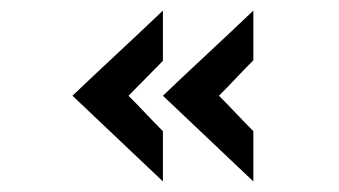

<svg xmlns="http://www.w3.org/2000/svg" viewBox="-20 -420 641 363"><path d="M288 -239 459 -77V-172Q442 -189 426.5 -205.5Q411 -222 394 -239Q411 -256 426.5 -272.5Q442 -289 459 -306V-400Q416 -359 373.5 -319.5Q331 -280 288 -239ZM117 -239 288 -77V-172Q271 -189 255.5 -205.5Q240 -222 223 -239Q240 -256 255.5 -272Q271 -288 288 -305V-400Q245 -359 202.5 -319.5Q160 -280 117 -239Z"/></svg>

Font: Josefin Slab Thin
Style: Bold
Weight: 700
Version: Version 2.000